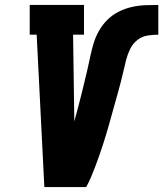

<svg xmlns="http://www.w3.org/2000/svg" viewBox="-20 -755 659 775"><path d="M159 0 128 -615H100V-735H319V-615H275L280 -265Q287 -291 294 -317Q301 -343 307.5 -369.5Q314 -396 320.5 -422.5Q327 -449 333 -475Q339 -501 344.5 -527.5Q350 -554 358 -580.5Q366 -607 380 -631.5Q394 -656 414.5 -676Q435 -696 460.5 -708.5Q486 -721 513 -727Q540 -733 566.5 -734Q593 -735 619 -735V-615Q598 -615 575.5 -611.5Q553 -608 534.5 -593.5Q516 -579 505.5 -557.5Q495 -536 489.5 -514.5Q484 -493 479 -471Q474 -449 468.5 -427.5Q463 -406 457 -384.5Q451 -363 445 -341.5Q439 -320 433 -298.5Q427 -277 421 -255.5Q415 -234 408.5 -212.5Q402 -191 395 -169.5Q388 -148 380.5 -126.5Q373 -105 365 -84Q357 -63 348 -41.5Q339 -20 328 0Z"/></svg>

Font: Iosevka Slab Heavy Extended
Style: Italic
Weight: 900
Width: 7
Italic angle: -9°
Monospace: yes
Designer: Belleve Invis
Foundry: Belleve Invis
Version: Version 11.1.0; ttfautohint (v1.8.3)